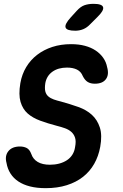

<svg xmlns="http://www.w3.org/2000/svg" viewBox="-20 -970 640 1000"><path d="M411 -574Q402 -597 381 -607.5Q360 -618 329 -618Q283 -618 253 -596.5Q223 -575 216 -537Q212 -510 216 -494Q220 -478 231.5 -468Q243 -458 260 -452Q277 -446 298 -441Q345 -428 387.5 -413Q430 -398 458.5 -372Q487 -346 500 -306Q513 -266 502 -205Q493 -156 470.5 -116.5Q448 -77 412.5 -49Q377 -21 328 -5.5Q279 10 218 10Q172 10 136.5 1Q101 -8 75.5 -25Q50 -42 34.5 -66.5Q19 -91 14 -121Q4 -158 23.5 -182.5Q43 -207 84 -207Q103 -207 118.5 -199.5Q134 -192 143 -168Q152 -141 176.5 -126.5Q201 -112 240 -112Q266 -112 288.5 -118Q311 -124 328.5 -135.5Q346 -147 357 -164.5Q368 -182 371 -204Q377 -234 371 -252.5Q365 -271 351.5 -283Q338 -295 318.5 -302Q299 -309 275 -315Q229 -327 189.5 -341.5Q150 -356 124 -379Q98 -402 87 -439.5Q76 -477 86 -537Q94 -583 116.5 -620.5Q139 -658 173.5 -684.5Q208 -711 252.5 -725.5Q297 -740 350 -740Q390 -740 422 -731.5Q454 -723 478 -707Q502 -691 517.5 -669Q533 -647 538 -620Q549 -581 531.5 -557.5Q514 -534 474 -534Q452 -534 437 -543Q422 -552 411 -574ZM372 -810Q327 -810 321.5 -827Q316 -844 349 -880L380 -914Q400 -936 420.5 -943Q441 -950 467 -950Q512 -950 517 -932.5Q522 -915 487 -881L450 -844Q433 -826 413.5 -818Q394 -810 372 -810Z"/></svg>

Font: Maple Mono
Style: Bold Italic
Weight: 700
Italic angle: -10°
Monospace: yes
Designer: subframe7536
Version: Version 7.000